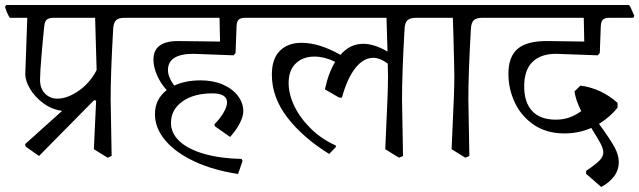

<svg xmlns="http://www.w3.org/2000/svg" viewBox="-40 -596 2554 767"><path d="M524 -525H459Q434 -525 423.5 -515Q413 -505 412 -478Q402 -306 402 -198L406 27L390 34L335 0L344 -194L338 -196L333 -193L116 27L63 -10L60 -20L208 -153Q166 -159 132.5 -184Q99 -209 80 -241Q61 -273 61 -300L69 -525H-1Q-12 -542 -20 -569L-15 -576H505L510 -571L527 -533ZM340 -525H175Q156 -525 147.5 -518Q139 -511 137 -493Q132 -448 126 -377.5Q120 -307 120 -277Q120 -242 140 -222Q160 -202 189 -202Q229 -202 274 -233Q319 -264 346 -316Q344 -404 340 -525Z M1008 -525H941Q922 -525 914 -518Q906 -511 905 -491L901 -384L893 -375L733 -381Q631 -381 631 -316Q631 -288 656 -254Q700 -275 762 -275Q811 -275 849.5 -258.5Q888 -242 910 -213.5Q932 -185 932 -151Q932 -131 917.5 -103Q903 -75 879 -49L818 -92L817 -100Q839 -122 853 -146Q867 -170 867 -187Q867 -223 808 -223Q734 -223 688.5 -190.5Q643 -158 643 -105Q643 -64 677 -32Q711 0 775 18.5Q839 37 925 39L929 47L911 99Q812 84 737 49Q662 14 620.5 -35Q579 -84 579 -140Q579 -200 626 -236Q602 -262 587.5 -295Q573 -328 573 -358Q573 -432 671 -432L839 -430L837 -525H506Q495 -542 487 -569L492 -576H992L997 -571L1012 -533Z M1688 -525H1623Q1598 -525 1587.5 -515Q1577 -505 1576 -478Q1566 -306 1566 -198L1570 27L1554 34L1499 0L1503 -91Q1510 -228 1510 -291L1509 -342Q1478 -365 1451 -365Q1412 -365 1379.5 -324Q1347 -283 1326 -206H1315L1258 -239Q1272 -305 1299 -349Q1256 -370 1216 -370Q1170 -370 1141.5 -342.5Q1113 -315 1113 -265Q1113 -219 1136.5 -171Q1160 -123 1202.5 -81.5Q1245 -40 1301 -15L1302 -9L1275 19Q1170 -46 1108 -126.5Q1046 -207 1046 -298Q1046 -361 1078 -393Q1110 -425 1165 -425Q1235 -425 1320 -377Q1358 -421 1411 -421Q1455 -421 1508 -390L1504 -525H991Q980 -542 972 -569L977 -576H1669L1674 -571L1691 -533Z M1953 -525H1888Q1863 -525 1852.5 -515Q1842 -505 1841 -478Q1831 -306 1831 -198L1835 27L1819 34L1764 0L1768 -91Q1775 -228 1775 -291Q1775 -319 1771 -465L1769 -525H1670Q1659 -542 1651 -569L1656 -576H1934L1939 -571L1956 -533Z M2054 -251Q2054 -187 2086 -152.5Q2118 -118 2180 -118Q2210 -118 2234 -126.5Q2258 -135 2282 -152Q2260 -195 2255 -231L2279 -254Q2362 -243 2427 -185V-166Q2400 -131 2353 -101Q2399 -38 2415.5 -7Q2432 24 2432 52Q2432 112 2362 151L2301 98L2302 86Q2341 60 2355.5 44.5Q2370 29 2370 14Q2370 -2 2359.5 -22Q2349 -42 2322 -85Q2272 -63 2215 -63Q2143 -63 2092.5 -97.5Q2042 -132 2016.5 -186.5Q1991 -241 1991 -301Q1991 -370 2028.5 -401.5Q2066 -433 2149 -432L2294 -430L2292 -525H1935Q1924 -542 1916 -569L1921 -576H2472L2477 -571L2494 -533L2490 -525H2396Q2377 -525 2369 -518Q2361 -511 2360 -491L2356 -384L2348 -375L2181 -381Q2120 -381 2087 -348.5Q2054 -316 2054 -251Z"/></svg>

Font: Sahitya
Style: Regular
Weight: 400
Designer: Juan Pablo del Peral
Foundry: Juan Pablo del Peral (http://www.huertatipografica.com)
Version: Version 1.001;PS 001.000;hotconv 1.0.70;makeotf.lib2.5.58329